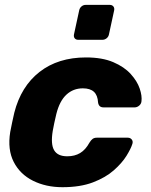

<svg xmlns="http://www.w3.org/2000/svg" viewBox="-20 -769 629 799"><path d="M239.9 10Q171.1 10 117.2 -16.9Q63.4 -43.8 37.1 -95.1Q10.8 -146.5 22.5 -219.4Q25.5 -235 30.5 -259.4Q35.5 -283.8 39.5 -300Q67.4 -409.5 144.6 -469.7Q221.9 -530 337.9 -530Q405.4 -530 451.4 -510.3Q497.4 -490.6 524.1 -460.9Q550.9 -431.3 561.3 -400.6Q571.7 -369.9 568.7 -347.3Q567.7 -336.6 559.1 -329.4Q550.5 -322.1 540.2 -322.1H411.3Q400.6 -322.1 395.1 -327.3Q389.6 -332.4 388.1 -342.5Q386.4 -372.6 370.8 -387Q355.1 -401.4 324.7 -401.4Q284.9 -401.4 256.5 -375.2Q228.1 -349 214.5 -295Q209.9 -275.6 205.9 -257.2Q201.9 -238.8 199.5 -224.4Q190.4 -169.1 205.2 -143.9Q220 -118.6 259.9 -118.6Q291 -118.6 313.4 -132.1Q335.9 -145.5 352.4 -175.6Q358.8 -186.1 365.6 -191.1Q372.5 -196 383.1 -196H511.7Q522 -196 528.1 -188.7Q534.1 -181.5 531.1 -170.9Q525 -150.7 506.4 -120.6Q487.7 -90.4 453.6 -60.3Q419.5 -30.2 366.8 -10.1Q314.1 10 239.9 10ZM305.9 -603.3Q295.9 -603.3 290.9 -609.6Q285.9 -615.9 287.9 -625.9L309.5 -725.7Q311.5 -735.7 319.1 -742.2Q326.7 -748.7 336.7 -748.7H436.6Q446.6 -748.7 451.8 -742.2Q457 -735.7 455 -725.7L433.4 -625.9Q431.4 -615.9 423.6 -609.6Q415.7 -603.3 405.7 -603.3Z"/></svg>

Font: Rubik Light
Style: Italic
Weight: 300
Italic angle: -12°
Designer: Hubert and Fischer
Foundry: Hubert and Fischer
Version: Version 2.300;gftools[0.9.30]